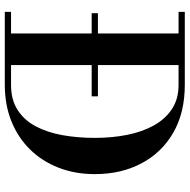

<svg xmlns="http://www.w3.org/2000/svg" viewBox="-15 -775 790 800"><g transform="rotate(90 380.0 -375.0)"><path d="M35 -362V-388H381.5V-362ZM333.5 -750Q449.5 -750 532.8 -702Q616 -654 660.8 -569.2Q705.5 -484.5 705.5 -375Q705.5 -293 678.8 -224.2Q652 -155.5 602.8 -105.2Q553.5 -55 485.2 -27.5Q417 0 333.5 0H29.5V-26H119.5V-724H29.5V-750ZM251 -26H333.5Q396 -26 438.5 -53.5Q481 -81 506.5 -129.2Q532 -177.5 543.2 -240.5Q554.5 -303.5 554.5 -375Q554.5 -446.5 542 -509.5Q529.5 -572.5 502.8 -620.8Q476 -669 434.2 -696.5Q392.5 -724 333.5 -724H251Z"/></g></svg>

Font: Bodoni Moda 9pt SemiBold
Style: Regular
Weight: 600
Designer: Owen Earl
Foundry: indestructible type
Version: Version 2.005